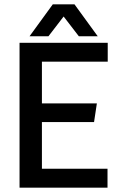

<svg xmlns="http://www.w3.org/2000/svg" viewBox="-20 -864 551 884"><path d="M70 -667H476V-580H173V-388H426L413 -302H173V-87H475V0H70ZM116 -697 223 -844H323L430 -697H343L273 -788L203 -697Z"/></svg>

Font: Epunda Sans Medium
Style: Regular
Weight: 500
Designer: Simon Atzbach
Foundry: typofactur
Version: Version 2.204; ttfautohint (v1.8.4.7-5d5b)